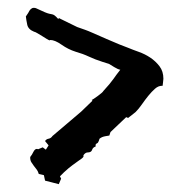

<svg xmlns="http://www.w3.org/2000/svg" viewBox="-20 -469 470 490"><path d="M67 -388Q52 -394 49.5 -406Q47 -418 46 -427L52 -436Q58 -449 66 -449Q70 -449 72 -448L94 -438Q101 -435 105.5 -434Q110 -433 113 -432.5Q116 -432 119.5 -429.5Q123 -427 129 -420L130 -423L177 -400L197 -393Q203 -391 219 -384Q235 -377 252 -369.5Q269 -362 285 -355.5Q301 -349 307 -347Q319 -342 334.5 -336.5Q350 -331 363.5 -322Q377 -313 387 -300Q397 -287 397 -268Q397 -266 396.5 -263Q396 -260 396 -258L395 -250H393Q384 -250 375.5 -242.5Q367 -235 358.5 -224.5Q350 -214 342 -202.5Q334 -191 326 -183L307 -168L302 -170L262 -132L259 -123H258Q259 -123 249.5 -121.5Q240 -120 234 -115L232 -109Q230 -104 228 -103.5Q226 -103 224 -100V-95Q217 -93 215 -86.5Q213 -80 204 -80Q198 -80 193 -73V-69Q191 -66 188 -64Q185 -62 179.5 -58Q174 -54 165 -47.5Q156 -41 143 -29L133 -19L136 -13L130 1L95 -8L92 -22L79 -25Q77 -32 73.5 -36.5Q70 -41 66.5 -45.5Q63 -50 60 -55Q57 -60 57 -67Q57 -69 59 -71Q61 -73 65 -81Q69 -89 74 -89Q76 -89 77 -88L89 -93L97 -87L104 -98L95 -109Q98 -114 104 -115Q110 -116 114 -122L187 -184L216 -212L214 -214Q215 -214 219.5 -217Q224 -220 229.5 -224Q235 -228 239 -231.5Q243 -235 244 -237L259 -254Q263 -259 269.5 -267.5Q276 -276 277 -278L287 -291Q281 -292 272 -297.5Q263 -303 258 -306L242 -311Q223 -317 207 -324.5Q191 -332 173 -337Q154 -343 137 -355Q120 -367 108 -367Q108 -366 107 -366Q105 -366 99.5 -369.5Q94 -373 87.5 -377Q81 -381 75 -384.5Q69 -388 67 -388Z"/></svg>

Font: East Sea Dokdo Cyrillic
Style: Regular
Weight: 400
Version: Version 1.00 July 4, 2018, initial release